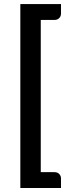

<svg xmlns="http://www.w3.org/2000/svg" viewBox="-20 -794 354 968"><path d="M82.5 154V-773.5H287.5V-725Q287.5 -712 278.5 -702.8Q269.5 -693.5 255 -693.5H185.5V74H255Q269.5 74 278.5 83.2Q287.5 92.5 287.5 105.5V154Z"/></svg>

Font: Lato
Style: Bold
Weight: 700
Designer: Lukasz Dziedzic
Foundry: tyPoland Lukasz Dziedzic
Version: Version 2.007; 2014-02-27